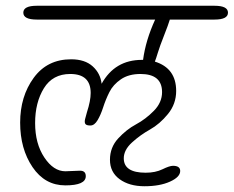

<svg xmlns="http://www.w3.org/2000/svg" viewBox="-20 -656 812 667"><path d="M207 -61 258 -63Q278 -63 278 -44Q278 -12 207 -12Q136 -12 93 -75.5Q50 -139 50 -230Q50 -321 97 -385.5Q144 -450 227 -450Q275 -450 302 -425.5Q329 -401 333 -365Q379 -448 473 -448H477Q486 -516 519 -588H108Q61 -588 61 -612Q61 -636 108 -636H725Q772 -636 772 -612Q772 -588 725 -588H570Q565 -571 550 -533Q535 -495 528.5 -473.5Q522 -452 518 -442Q592 -419 592 -340Q592 -295 563.5 -260Q535 -225 501 -206Q467 -187 438.5 -161Q410 -135 410 -106Q410 -56 486 -56Q520 -56 544.5 -68Q569 -80 581 -80Q606 -80 606 -62Q606 -41 570.5 -25Q535 -9 482 -9Q429 -9 395.5 -33.5Q362 -58 362 -101Q362 -144 390.5 -175Q419 -206 452.5 -224Q486 -242 514.5 -271Q543 -300 543 -336Q543 -399 468 -399Q427 -399 400 -380.5Q373 -362 360 -336Q347 -310 338.5 -283.5Q330 -257 319 -238.5Q308 -220 294 -220Q280 -220 276.5 -225.5Q273 -231 275.5 -242Q278 -253 282 -266Q295 -306 295 -333Q295 -399 224 -399Q163 -399 132.5 -349.5Q102 -300 102 -228.5Q102 -157 134 -109Q166 -61 207 -61Z"/></svg>

Font: Kalam Light
Style: Regular
Weight: 300
Version: Version 2.001;PS 1.0;hotconv 1.0.79;makeotf.lib2.5.61930; tt